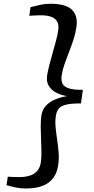

<svg xmlns="http://www.w3.org/2000/svg" viewBox="-20 -868 512 1046"><path d="M255.4 -847.5Q339.3 -847.5 372.4 -814.3Q405.4 -781.2 396.4 -720.4Q391.2 -685.7 380 -651.2Q368.7 -616.7 355.5 -583.2Q342.3 -549.7 331.3 -517.9Q320.3 -486 315.8 -456.6Q312.7 -433.5 318.9 -415.8Q325.1 -398 351 -388.1Q376.9 -378.2 431.5 -378.5L420.9 -304.5Q366.3 -304.8 338.1 -297.4Q309.9 -290 298.8 -274.7Q287.7 -259.4 284.2 -236.3Q279.9 -206.9 283 -174.4Q286 -141.9 291.2 -107.7Q296.4 -73.4 299.2 -38.4Q302.1 -3.3 297 31.5Q288.5 92.8 245.9 125.8Q203.4 158.8 119.3 158.8Q90.9 158.8 66.6 153.6Q42.3 148.4 15.7 140.9L22.5 94.5Q28 95.1 41.4 95.7Q54.7 96.3 68.1 96.5Q81.5 96.7 86.5 96.7Q113.3 96.7 138.1 90.1Q163 83.5 180.6 65.6Q198.1 47.7 202.8 14.7Q206.3 -8.6 205.7 -40.7Q205.2 -72.8 203.7 -108.4Q202.2 -143.9 201.9 -177.8Q201.7 -211.7 205.4 -238.2Q210.2 -271.3 230.9 -292.9Q251.6 -314.6 282 -326.9Q312.5 -339.3 345.4 -344.5Q313.7 -349.3 287.3 -362.7Q260.9 -376.1 246.5 -398.9Q232.1 -421.7 236.4 -454.8Q240.4 -481.2 248.9 -514.1Q257.3 -547 267.3 -581.5Q277.2 -615.9 285.5 -647.3Q293.8 -678.7 297 -702.1Q302.1 -736.1 289.6 -753.8Q277.1 -771.5 254.4 -778.1Q231.6 -784.7 204.5 -784.7Q198.6 -784.7 185.1 -784.3Q171.6 -783.9 158.4 -783.2Q145.2 -782.5 139.6 -781.7L146.2 -828.9Q174.9 -836.4 200.8 -842Q226.6 -847.5 255.4 -847.5Z"/></svg>

Font: Merriweather 7pt Light
Style: Italic
Weight: 300
Italic angle: -7.8°
Designer: Eben Sorkin
Foundry: Eben Sorkin
Version: Version 2.200;gftools[0.9.31]